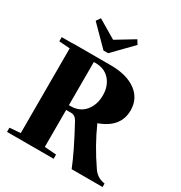

<svg xmlns="http://www.w3.org/2000/svg" viewBox="-201 -1021 1093 1162"><g transform="rotate(30 345.5 -440.0)"><path d="M276.9 -718.3 146 -850.6 166 -879.9 294.9 -803.7 420.4 -879.9 438.5 -850.6 309.6 -718.3ZM17.6 0V-29.3L93.3 -35.2V-627.4L17.6 -632.8V-662.1H93.3V-663.1H359.4Q471.2 -663.1 535.9 -616Q600.6 -568.8 600.6 -486.3Q600.6 -367.2 464.8 -318.8Q518.6 -196.3 602.1 -75.2Q631.8 -31.7 685.1 -24.4V0H469.2Q430.2 -98.6 340.8 -263.2Q324.2 -293.9 295.4 -293.9H261.2V-35.6L343.3 -29.3V0ZM261.2 -628.9V-327.1H272.5Q336.4 -327.1 373 -370.8Q409.7 -414.6 409.7 -481Q409.7 -545.4 373.3 -587.2Q336.9 -628.9 272.5 -628.9Z"/></g></svg>

Font: Elstob Grade
Style: Regular
Weight: 400
Designer: Peter S. Baker
Version: Version 1.015